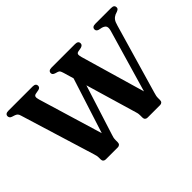

<svg xmlns="http://www.w3.org/2000/svg" viewBox="-121 -1001 1301 1301"><g transform="rotate(-45 530.0 -350.0)"><path d="M512.5 -559.5 566.5 -546.5 421 -89Q417 -78 414.8 -67.8Q412.5 -57.5 412.5 -44V-25Q412.5 -13 405.8 -6.5Q399 0 388.5 0H273Q262 0 255.2 -6.5Q248.5 -13 248.5 -25V-44Q248.5 -53 246.8 -59.8Q245 -66.5 241 -81L77 -615Q73 -630 66.5 -636.5Q60 -643 49 -647L27.5 -654Q17.5 -657.5 13.2 -663.8Q9 -670 9 -677.5Q9 -688 16.5 -694Q24 -700 39.5 -700H271.5Q287 -700 294.5 -694Q302 -688 302 -677Q302 -660.5 283 -655.5L251.5 -649.5Q239 -646.5 236.8 -636.5Q234.5 -626.5 240.5 -606.5L398.5 -82L347.5 -45ZM841.5 -677Q841.5 -688 849.2 -694Q857 -700 872 -700H1023.5Q1040 -700 1047 -693.8Q1054 -687.5 1054 -677Q1054 -669 1049.8 -664Q1045.5 -659 1033 -654L1014.5 -647.5Q999 -640.5 988.2 -627Q977.5 -613.5 970 -585L826 -89Q821.5 -73.5 819.5 -64.5Q817.5 -55.5 817.5 -44V-25Q817.5 -13 811 -6.5Q804.5 0 794 0H673.5Q662.5 0 655.8 -6.5Q649 -13 649 -25V-44Q649 -52 648.2 -59.8Q647.5 -67.5 643 -82L486 -615Q480.5 -633.5 476 -639.8Q471.5 -646 462.5 -649L441.5 -655.5Q431 -659.5 426.8 -664.5Q422.5 -669.5 422.5 -677Q422.5 -688 430 -694Q437.5 -700 453 -700H678.5Q694 -700 701.5 -694Q709 -688 709 -677Q709 -668.5 704 -663Q699 -657.5 688 -654L658 -648.5Q646.5 -645.5 644 -637Q641.5 -628.5 647.5 -606.5L799.5 -82.5L754.5 -48.5L912.5 -591Q919.5 -615 914.5 -628.5Q909.5 -642 886 -649.5L860 -655Q850 -658.5 845.8 -663.8Q841.5 -669 841.5 -677Z"/></g></svg>

Font: Fraunces SemiBold
Style: Regular
Weight: 600
Version: Version 1.000;[b76b70a41]